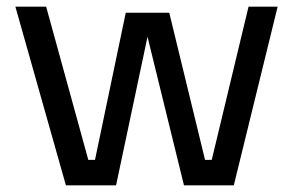

<svg xmlns="http://www.w3.org/2000/svg" viewBox="-20 -554 888 574"><path d="M327 0H177L26 -534H118L244 -76H264L356 -516H486L593 -76H613L723 -534H810L679 0H530L421 -444Z"/></svg>

Font: Sora
Style: Regular
Weight: 400
Designer: Jonathan Barnbrook, Julián Moncada
Foundry: Barnbrook Fonts
Version: Version 2.000